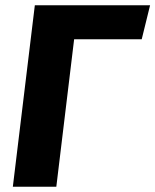

<svg xmlns="http://www.w3.org/2000/svg" viewBox="-20 -713 593 733"><path d="M553 -693 521 -563H263L195 0H29L113 -693Z"/></svg>

Font: Szlgxwxxxixliatcpuztgldltzi
Style: Regular
Weight: 700
Italic angle: -8°
Designer: Carrois Corporate & Edenspiekermann
Foundry: Carrois Corporate GbR & Edenspiekermann AG
Version: Version 2.001